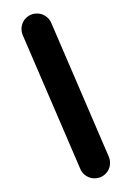

<svg xmlns="http://www.w3.org/2000/svg" viewBox="-44 -553 402 588"><g transform="rotate(-5 157.5 -259.5)"><path d="M181.9 -33.7 42.2 -456.7Q40 -464.1 40 -471.1Q40 -483.7 46.1 -494.6Q52.2 -505.6 63.1 -512Q74.1 -518.5 87.4 -518.5Q103.3 -518.5 115.9 -509.1Q128.5 -499.6 133 -484.8L272.6 -61.9Q274.8 -54.8 274.8 -47.4Q274.8 -34.8 268.7 -23.9Q262.6 -13 251.7 -6.5Q240.7 0 227.4 0Q211.5 0 198.9 -9.4Q186.3 -18.9 181.9 -33.7Z"/></g></svg>

Font: 26F Galaxy Sans Extra Bold
Style: Regular
Weight: 800
Designer: C₂₉H₂₅N₃O₅
Version: Version 1.100